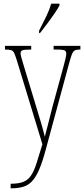

<svg xmlns="http://www.w3.org/2000/svg" viewBox="-20 -786 458 1046"><path d="M38 215Q81 215 106.5 205Q132 195 148.5 171Q165 147 178.5 105Q192 63 211 0L73 -453Q64 -482 58 -495.5Q52 -509 41.5 -512.5Q31 -516 8 -516H7V-536H150V-516H147Q113 -516 102.5 -512Q92 -508 92 -495Q92 -487 97.5 -468.5Q103 -450 111 -423L171 -225Q190 -164 204 -116Q218 -68 224 -41Q231 -69 242 -110Q253 -151 265 -201L326 -424Q332 -447 336.5 -465Q341 -483 341 -494Q341 -505 333.5 -510.5Q326 -516 290 -516H272V-536H418V-516H413Q395 -516 386 -510.5Q377 -505 370.5 -487Q364 -469 354 -432L229 30Q211 97 193 138.5Q175 180 154 202Q133 224 105 232Q77 240 39 240H38ZM193 -619Q216 -663 232.5 -697.5Q249 -732 259 -766H304V-756Q295 -739 277 -712.5Q259 -686 238 -658Q217 -630 198 -606H193Z"/></svg>

Font: Noto Serif Ethiopic ExtraCondensed Thin
Style: Regular
Weight: 100
Width: 2
Designer: Monotype Design Team
Foundry: Monotype Imaging Inc.
Version: Version 2.102; ttfautohint (v1.8.4.7-5d5b)